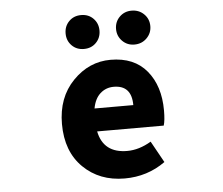

<svg xmlns="http://www.w3.org/2000/svg" viewBox="-56 -882 1112 959"><g transform="rotate(-5 500.0 -402.0)"><path d="M531.2 13.7Q405.3 13.7 323.7 -66.4Q242.2 -146.5 242.2 -284.2Q242.2 -417 322.8 -500Q403.3 -583 511.7 -583Q629.9 -583 692.9 -506.8Q755.9 -430.7 755.9 -307.6Q755.9 -257.8 748 -232.4H414.1Q436.5 -122.1 555.7 -122.1Q615.2 -122.1 675.8 -158.2L735.4 -50.8Q645.5 13.7 531.2 13.7ZM411.1 -347.7H605.5Q605.5 -447.3 515.6 -447.3Q476.6 -447.3 448.2 -421.9Q419.9 -396.5 411.1 -347.7ZM445.8 -672.9Q421.9 -648.4 384.8 -648.4Q347.7 -648.4 323.7 -672.9Q299.8 -697.3 299.8 -733.4Q299.8 -769.5 323.7 -793.9Q347.7 -818.4 384.8 -818.4Q421.9 -818.4 445.8 -793.9Q469.7 -769.5 469.7 -733.4Q469.7 -697.3 445.8 -672.9ZM637.7 -648.4Q601.6 -648.4 577.1 -673.3Q552.7 -698.2 552.7 -733.4Q552.7 -769.5 577.1 -793.9Q601.6 -818.4 637.7 -818.4Q674.8 -818.4 699.7 -793.9Q724.6 -769.5 724.6 -733.4Q724.6 -698.2 699.7 -673.3Q674.8 -648.4 637.7 -648.4Z"/></g></svg>

Font: GenEi Gothic M Heavy
Style: Regular
Weight: 800
Designer: o_tamon (Modified); [Source Han Sans]
Ryoko NISHIZUKA  (kana & ideographs); Paul D. Hunt (Latin, Greek & Cyrillic); Wenl
Version: Version 1.1a;Original Version 1.004